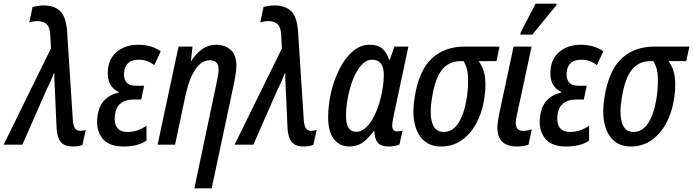

<svg xmlns="http://www.w3.org/2000/svg" viewBox="-64 -795 3808 1055"><path d="M335 10Q288 10 267.5 -18Q247 -46 246 -109L239 -271Q238 -299 236 -331.5Q234 -364 235 -391H231Q223 -368 212 -344.5Q201 -321 190 -298L59 0H-44L216 -529L212 -605Q209 -649 190 -664Q171 -679 143 -679Q131 -679 118.5 -677Q106 -675 97 -672L115 -757Q128 -760 143.5 -762.5Q159 -765 177 -765Q235 -765 267.5 -733Q300 -701 305 -618L336 -139Q338 -104 348 -90Q358 -76 376 -76Q392 -76 407 -81L389 1Q366 10 335 10Z M614 10Q533 10 498 -35.5Q463 -81 471 -150Q477 -210 508.5 -243Q540 -276 587 -286L588 -290Q521 -321 529 -410Q534 -475 580 -512Q626 -549 695 -549Q769 -549 819 -513L784 -437Q746 -467 699 -467Q663 -467 642 -450Q621 -433 618 -398Q614 -366 629 -345Q644 -324 681 -324H728L712 -248H668Q625 -248 598.5 -226.5Q572 -205 567 -161Q562 -119 579 -94.5Q596 -70 636 -70Q664 -70 689 -78Q714 -86 741 -104V-23Q717 -5 683.5 2.5Q650 10 614 10Z M1124 -330Q1129 -353 1133 -375Q1137 -397 1137 -414Q1137 -464 1090 -464Q1044 -464 1010 -414.5Q976 -365 955 -270L898 0H802L917 -539H994L985 -460H987Q1012 -500 1046 -524.5Q1080 -549 1123 -549Q1173 -549 1204 -520.5Q1235 -492 1235 -433Q1235 -413 1231 -388Q1227 -363 1222 -338L1099 240H1004Z M1604 10Q1557 10 1536.5 -18Q1516 -46 1515 -109L1508 -271Q1507 -299 1505 -331.5Q1503 -364 1504 -391H1500Q1492 -368 1481 -344.5Q1470 -321 1459 -298L1328 0H1225L1485 -529L1481 -605Q1478 -649 1459 -664Q1440 -679 1412 -679Q1400 -679 1387.5 -677Q1375 -675 1366 -672L1384 -757Q1397 -760 1412.5 -762.5Q1428 -765 1446 -765Q1504 -765 1536.5 -733Q1569 -701 1574 -618L1605 -139Q1607 -104 1617 -90Q1627 -76 1645 -76Q1661 -76 1676 -81L1658 1Q1635 10 1604 10Z M1857 10Q1802 10 1770.5 -31Q1739 -72 1739 -150Q1739 -217 1755 -286.5Q1771 -356 1801 -415.5Q1831 -475 1873 -512Q1915 -549 1968 -549Q2012 -549 2036.5 -528Q2061 -507 2074 -467H2078L2103 -539H2180L2097 -149Q2095 -136 2093 -125.5Q2091 -115 2091 -106Q2091 -73 2118 -73Q2132 -73 2148 -78L2131 -1Q2122 4 2105.5 7Q2089 10 2075 10Q2028 10 2011 -12Q1994 -34 1993 -75H1990Q1960 -34 1929 -12Q1898 10 1857 10ZM1892 -71Q1924 -71 1950 -97Q1976 -123 1995 -163.5Q2014 -204 2025 -246Q2036 -288 2040.5 -322Q2045 -356 2045 -383Q2045 -467 1980 -467Q1953 -467 1930.5 -446Q1908 -425 1890.5 -391Q1873 -357 1861 -316Q1849 -275 1843 -234.5Q1837 -194 1837 -161Q1837 -71 1892 -71Z M2360 10Q2300 10 2263 -24.5Q2226 -59 2213.5 -120.5Q2201 -182 2215 -264Q2239 -409 2309 -474Q2379 -539 2489 -539H2681L2664 -459H2566Q2596 -419 2601.5 -365.5Q2607 -312 2596 -247Q2584 -172 2551.5 -114Q2519 -56 2470.5 -23Q2422 10 2360 10ZM2374 -70Q2423 -70 2454.5 -118.5Q2486 -167 2500 -252Q2509 -310 2508 -365.5Q2507 -421 2483 -459H2466Q2403 -459 2365 -412Q2327 -365 2310 -260Q2295 -171 2310.5 -120.5Q2326 -70 2374 -70Z M2775 10Q2669 9 2669 -94Q2669 -108 2671 -123Q2673 -138 2676 -155L2758 -539H2857L2775 -157Q2770 -134 2770 -119Q2770 -76 2810 -76Q2832 -76 2858 -84L2840 0Q2812 10 2775 10ZM2795 -605 2797 -617 2879 -775H2995L2993 -766L2861 -605Z M3046 10Q2965 10 2930 -35.5Q2895 -81 2903 -150Q2909 -210 2940.5 -243Q2972 -276 3019 -286L3020 -290Q2953 -321 2961 -410Q2966 -475 3012 -512Q3058 -549 3127 -549Q3201 -549 3251 -513L3216 -437Q3178 -467 3131 -467Q3095 -467 3074 -450Q3053 -433 3050 -398Q3046 -366 3061 -345Q3076 -324 3113 -324H3160L3144 -248H3100Q3057 -248 3030.5 -226.5Q3004 -205 2999 -161Q2994 -119 3011 -94.5Q3028 -70 3068 -70Q3096 -70 3121 -78Q3146 -86 3173 -104V-23Q3149 -5 3115.5 2.5Q3082 10 3046 10Z M3403 10Q3343 10 3306 -24.5Q3269 -59 3256.5 -120.5Q3244 -182 3258 -264Q3282 -409 3352 -474Q3422 -539 3532 -539H3724L3707 -459H3609Q3639 -419 3644.5 -365.5Q3650 -312 3639 -247Q3627 -172 3594.5 -114Q3562 -56 3513.5 -23Q3465 10 3403 10ZM3417 -70Q3466 -70 3497.5 -118.5Q3529 -167 3543 -252Q3552 -310 3551 -365.5Q3550 -421 3526 -459H3509Q3446 -459 3408 -412Q3370 -365 3353 -260Q3338 -171 3353.5 -120.5Q3369 -70 3417 -70Z"/></svg>

Font: Noto Sans Condensed Medium
Style: Italic
Weight: 500
Width: 3
Italic angle: -12°
Designer: Monotype Design Team
Foundry: Monotype Imaging Inc.
Version: Version 2.013; ttfautohint (v1.8.4.7-5d5b)